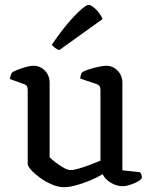

<svg xmlns="http://www.w3.org/2000/svg" viewBox="-20 -773 633 797"><path d="M246 4Q222 4 196 -7Q170 -18 147 -34.5Q124 -51 109.5 -67Q95 -83 95 -93V-400Q95 -408 92 -414.5Q89 -421 79 -424L21 -445Q23 -457 26 -464Q29 -471 32 -474Q49 -483 76 -491.5Q103 -500 119 -500Q147 -500 166.5 -479.5Q186 -459 186 -430V-120Q196 -110 212 -98Q228 -86 244.5 -76.5Q261 -67 274 -67Q286 -67 308 -73.5Q330 -80 354 -89Q378 -98 397 -106V-400Q397 -419 381 -424L313 -447Q315 -467 322 -474Q333 -480 352 -486Q371 -492 390.5 -496Q410 -500 421 -500Q449 -500 468.5 -479.5Q488 -459 488 -430V-66L561 -58Q564 -55 566.5 -48.5Q569 -42 569 -34Q563 -25 548.5 -17.5Q534 -10 517.5 -5Q501 0 490 0Q464 0 440 -14.5Q416 -29 406 -50Q385 -37 355.5 -24.5Q326 -12 296.5 -4Q267 4 246 4ZM226 -565Q216 -568 207.5 -575Q199 -582 195 -587Q228 -636 259.5 -673.5Q291 -711 315 -732Q339 -753 348 -753Q355 -753 367 -744Q379 -735 390 -721Q401 -707 406 -694Z"/></svg>

Font: Texturina
Style: Regular
Weight: 400
Designer: Guillermo Torres Carreño
Foundry: Omnibus-Type
Version: Version 1.002; ttfautohint (v1.8.3)